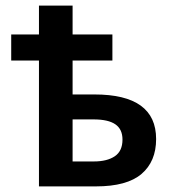

<svg xmlns="http://www.w3.org/2000/svg" viewBox="-20 -665 603 685"><path d="M119 0V-449H20V-542H119V-645H239V-542H381V-449H239V-328H317Q537 -328 537 -169Q537 -89 485 -44.5Q433 0 322 0ZM315 -89Q362 -89 389.5 -107.5Q417 -126 417 -167Q417 -204 391.5 -221.5Q366 -239 314 -239H239V-89Z"/></svg>

Font: Noto Sans Mono SemiCondensed SemiBold
Style: Regular
Weight: 600
Width: 4
Designer: Monotype Design Team
Foundry: Monotype Imaging Inc.
Version: Version 2.014; ttfautohint (v1.8.4.7-5d5b)